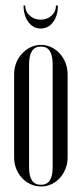

<svg xmlns="http://www.w3.org/2000/svg" viewBox="-20 -665 296 693"><path d="M128 -503Q148 -503 165.5 -494.5Q183 -486 196 -471.5Q209 -457 216.5 -438Q224 -419 224 -397V-96Q224 -75 216.5 -56Q209 -37 196 -22.5Q183 -8 165.5 0Q148 8 128 8Q108 8 90.5 0Q73 -8 59.5 -22.5Q46 -37 38.5 -56Q31 -75 31 -96V-397Q31 -419 38.5 -438Q46 -457 59.5 -471.5Q73 -486 90.5 -494.5Q108 -503 128 -503ZM128 -497Q85 -497 85 -434V-60Q85 2 128 2Q170 2 170 -60V-434Q170 -497 128 -497ZM182 -645H189Q189 -608 171.5 -585Q154 -562 127 -562Q100 -562 82.5 -585.5Q65 -609 65 -645H71Q71 -623 87.5 -608.5Q104 -594 127 -594Q150 -594 166 -608.5Q182 -623 182 -645Z"/></svg>

Font: Moniqa Cond Display
Style: Regular
Weight: 400
Width: 3
Designer: Rajesh Rajput
Foundry: Rajesh Rajput
Version: Version 1.000